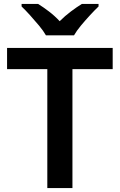

<svg xmlns="http://www.w3.org/2000/svg" viewBox="-20 -958 610 978"><path d="M349 0H221V-606H16V-714H554V-606H349ZM214 -778Q201 -801 178.5 -828Q156 -855 132.5 -881Q109 -907 90 -925V-938H174Q200 -922 229.5 -899.5Q259 -877 284 -850Q311 -877 341 -899.5Q371 -922 397 -938H482V-925Q463 -907 439 -881Q415 -855 392.5 -828Q370 -801 357 -778Z"/></svg>

Font: Noto Sans Cham SemiBold
Style: Regular
Weight: 600
Version: Version 2.002